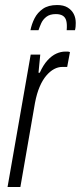

<svg xmlns="http://www.w3.org/2000/svg" viewBox="-20 -743 321 763"><path d="M10 0 102 -526H140L133 -454H138Q152 -485 169 -503.5Q186 -522 204 -530Q222 -538 239 -538Q244 -538 248.5 -538Q253 -538 258 -536L247 -477H227Q211 -477 195 -468.5Q179 -460 164 -442.5Q149 -425 137.5 -398Q126 -371 119 -334L61 0ZM207 -723Q233 -723 249 -713Q265 -703 273 -687.5Q281 -672 281 -652Q281 -645 280.5 -638Q280 -631 278 -623H245Q247 -646 243.5 -660Q240 -674 229.5 -680.5Q219 -687 202 -687Q178 -687 164 -676Q150 -665 143.5 -650Q137 -635 133 -623H101Q106 -648 117.5 -670.5Q129 -693 150.5 -708Q172 -723 207 -723Z"/></svg>

Font: Archivo ExtraCondensed ExtraLight
Style: Italic
Weight: 250
Width: 2
Italic angle: -10°
Designer: Hector Gatti
Foundry: Omnibus-Type
Version: Version 2.001